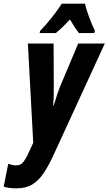

<svg xmlns="http://www.w3.org/2000/svg" viewBox="-89 -786 591 1046"><path d="M1 240Q-42 240 -69 231L-44 106Q-21 115 -2 115Q21 115 34 101Q47 87 60 61L92 -8L63 -549H203L204 -310Q204 -286 203.5 -261Q203 -236 201 -212H204Q212 -238 221 -266Q230 -294 236 -309L337 -549H482L196 73Q173 121 147.5 159Q122 197 87.5 218.5Q53 240 1 240ZM129 -617Q162 -651 192 -689Q222 -727 248 -766H374Q378 -747 387 -720Q396 -693 407 -666Q418 -639 428 -619L425 -606H341Q319 -633 292 -680Q246 -630 215 -606H127Z"/></svg>

Font: Noto Sans ExtraCondensed ExtraBold
Style: Italic
Weight: 800
Width: 2
Italic angle: -12°
Designer: Monotype Design Team
Foundry: Monotype Imaging Inc.
Version: Version 2.013; ttfautohint (v1.8.4.7-5d5b)